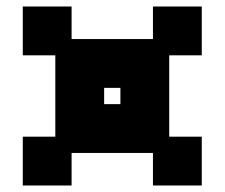

<svg xmlns="http://www.w3.org/2000/svg" viewBox="-20 -645 690 590"><path d="M200 -175H450V-75H600V-225H500V-475H600V-625H450V-525H200V-625H50V-475H150V-225H50V-75H200ZM300 -325V-375H350V-325Z"/></svg>

Font: LS-VG5000 Bold
Style: Regular
Weight: 400
Designer: Justin Bihan, 2021
Foundry: Justin Bihan, 2021
Version: Version 1.000;Glyphs 3.1.2 (3151)